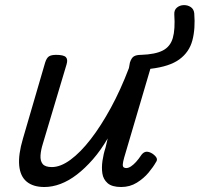

<svg xmlns="http://www.w3.org/2000/svg" viewBox="-20 -735 800 770"><path d="M158 15Q113 15 87 -6.5Q61 -28 57 -71.5Q53 -115 72 -179L161 -484Q167 -503 176.5 -509Q186 -515 205 -515Q235 -515 244 -506Q253 -497 247 -477L152 -159Q144 -134 142.5 -112Q141 -90 151 -77.5Q161 -65 188 -65Q223 -65 263 -94.5Q303 -124 344 -177Q385 -230 424.5 -302.5Q464 -375 497 -462L501 -484Q507 -503 517 -509Q527 -515 546 -515Q603 -517 633 -532.5Q663 -548 673 -582.5Q683 -617 679 -677Q678 -695 689.5 -704.5Q701 -714 716.5 -714.5Q732 -715 744.5 -707Q757 -699 759 -682Q764 -620 751.5 -573Q739 -526 699.5 -497Q660 -468 583 -459L478 -103Q473 -85 472.5 -76Q472 -67 476 -64Q480 -61 486 -61Q495 -61 505 -67.5Q515 -74 525.5 -85.5Q536 -97 548 -115Q557 -126 567.5 -126.5Q578 -127 591 -119Q604 -110 608 -101.5Q612 -93 605 -84Q595 -66 576 -43Q557 -20 529 -2.5Q501 15 466 15Q429 15 411.5 -0.5Q394 -16 390.5 -39.5Q387 -63 391 -90.5Q395 -118 403 -142L412 -180Q384 -132 352.5 -96Q321 -60 288.5 -35Q256 -10 223 2.5Q190 15 158 15Z"/></svg>

Font: Playwrite AU SA
Style: Regular
Weight: 400
Designer: Veronika Burian, José Scaglione
Foundry: TypeTogether
Version: Version 1.002